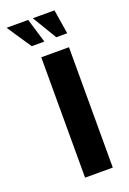

<svg xmlns="http://www.w3.org/2000/svg" viewBox="-179 -695 497 742"><g transform="rotate(-20 69.5 -324.0)"><path d="M37 0V-495H151V0ZM163 -548H118L58 -648H147ZM69 -548H17L-50 -648H39Z"/></g></svg>

Font: Alumni Sans Thin
Style: Bold
Weight: 700
Version: Version 1.018